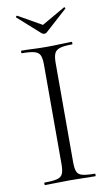

<svg xmlns="http://www.w3.org/2000/svg" viewBox="-89 -833 508 879"><g transform="rotate(-10 165.0 -393.5)"><path d="M192 -81Q192 -52 198 -37Q204 -22 223.5 -17Q243 -12 281 -12Q283 -12 283 -6Q283 0 281 0Q257 0 228 -1Q199 -2 164 -2Q131 -2 101.5 -1Q72 0 48 0Q45 0 45 -6Q45 -12 48 -12Q86 -12 105.5 -17Q125 -22 131.5 -37Q138 -52 138 -81V-544Q138 -573 131.5 -587.5Q125 -602 105.5 -607.5Q86 -613 48 -613Q45 -613 45 -619Q45 -625 48 -625Q72 -625 101.5 -623.5Q131 -622 164 -622Q199 -622 228.5 -623.5Q258 -625 281 -625Q283 -625 283 -619Q283 -613 281 -613Q243 -613 224 -607Q205 -601 198.5 -586Q192 -571 192 -542ZM153 -687 50 -779Q48 -781 51.5 -784Q55 -787 56 -786L165 -724L273 -786Q275 -788 278 -784.5Q281 -781 278 -779L176 -687Q172 -683 165 -683Q158 -683 153 -687Z"/></g></svg>

Font: Cormorant Garamond Light
Style: Regular
Weight: 300
Designer: Christian Thalmann (Catharsis Fonts)
Foundry: Catharsis Fonts
Version: Version 4.001